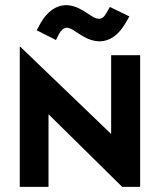

<svg xmlns="http://www.w3.org/2000/svg" viewBox="-20 -728 622 748"><path d="M57 0H169V-283L456 0H526V-513H413V-206L59 -546H57ZM370 -567C407 -568 441 -590 469 -638L484 -664L408 -701L395 -678C386 -662 377 -655 366 -655C357 -655 349 -658 341 -663L305 -686C282 -700 259 -708 236 -708C199 -707 164 -684 137 -636L123 -610L198 -572L210 -596C219 -612 229 -619 239 -620C248 -620 257 -616 265 -611L301 -588C324 -574 347 -567 370 -567Z"/></svg>

Font: Lineal
Style: Bold
Weight: 700
Designer: Created by Frank Adebiaye with contributions from Anton Moglia & Ariel Martín Pérez
Created by Frank ADEBIAYE with FontF
Foundry: Velvetyne Type Foundry
Version: Version 2.000;Glyphs 3.2 (3227)